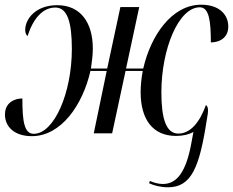

<svg xmlns="http://www.w3.org/2000/svg" viewBox="-20 -566 990 815"><path d="M693 229C793 229 827 144 858 -59C862 -79 863 -90 863 -97C863 -109 860 -116 854 -120C829 -50 790 1 737 1C686 1 665 -60 665 -174C665 -358 738 -535 828 -535C867 -535 875 -479 875 -386C923 -387 949 -414 949 -453C949 -504 911 -546 834 -546C709 -546 620 -415 588 -275H515L571 -536H491L435 -275H366C370 -303 374 -332 374 -360C374 -470 322 -544 223 -544C131 -544 87 -485 87 -439C87 -427 91 -417 97 -413C120 -485 160 -534 215 -534C266 -534 285 -472 285 -358C285 -172 210 2 123 2C82 2 75 -54 75 -148C27 -147 1 -119 1 -80C1 -30 39 12 115 12C240 12 331 -121 364 -265H433L378 0H456L513 -265H586C580 -234 577 -202 577 -174C577 -59 629 11 727 11C757 11 782 5 801 -6L794 32C771 166 730 215 671 215C652 215 632 209 616 202L613 212C633 221 661 229 693 229Z"/></svg>

Font: Noto Serif Display SemiCondensed
Style: Italic
Weight: 400
Width: 4
Italic angle: -12°
Designer: Monotype Design Team
Foundry: Monotype Imaging Inc.
Version: Version 2.009